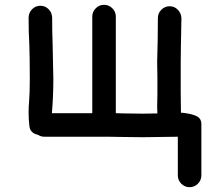

<svg xmlns="http://www.w3.org/2000/svg" viewBox="-20 -567 880 799"><path d="M720 2Q617 4 575 4L492 3L430 2H165Q150 2 138 -6Q106 -13 102.5 -41Q99 -69 99 -98Q99 -121 101 -144Q104 -180 104 -238Q104 -331 102 -382Q99 -428 99 -495Q100 -515 114 -529Q128 -543 148 -543Q168 -543 182 -529Q196 -515 197 -495Q197 -429 199 -384L202 -238Q202 -168 196 -96H364V-498Q364 -518 378.5 -532.5Q393 -547 413 -547Q433 -547 447.5 -532.5Q462 -518 462 -498V-96L496 -95L575 -94L635 -95L634 -123L635 -172V-246L634 -311Q637 -400 637 -492Q637 -512 651.5 -526.5Q666 -541 686 -541Q706 -541 720 -526.5Q734 -512 735 -492Q732 -344 732 -303V-183L733 -99V-98Q743 -98 759 -95Q789 -90 803.5 -80.5Q818 -71 818 -51V163Q818 183 803.5 197.5Q789 212 769 212Q749 212 734.5 197.5Q720 183 720 163Z"/></svg>

Font: Bad Comic
Style: Regular
Weight: 400
Designer: GGBotNet
Foundry: f0n7
Version: 0.9